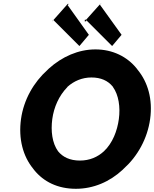

<svg xmlns="http://www.w3.org/2000/svg" viewBox="-20 -1155 961 1197"><path d="M611 -1134C610 -1133 604 -1125 603 -1126L611 -1135ZM308 -1022C308 -1023 308 -1032 309 -1032V-1022ZM408 -1130C406 -1125 397 -1124 398 -1130L408 -1131ZM517 -1032H509L508 -1022H517L518 -1029L679 -868L738 -938L602 -1127ZM313 -1030 475 -868 534 -938 399 -1127ZM400 -613 401 -614C440 -649 491 -672 550 -672C609 -672 653 -652 683 -615L684 -614V-613C720 -563 731 -487 721 -413C711 -339 682 -263 628 -212C589 -176 539 -154 478 -154C416 -154 371 -176 342 -212C305 -263 296 -339 306 -413C316 -486 347 -558 400 -612ZM187 -103 193 -95C252 -22 340 22 453 22C563 22 664 -22 744 -96L751 -103C837 -180 899 -290 916 -413C933 -535 902 -643 838 -720L833 -727C773 -802 682 -847 575 -847C469 -847 367 -802 284 -727L276 -719C190 -642 128 -534 111 -413C94 -290 123 -181 187 -103ZM194 -98H193Z"/></svg>

Font: Hussar Woodtype
Style: SeBdObl
Weight: 900
Foundry: Cannot Into Space Fonts
Version: Version 1.07